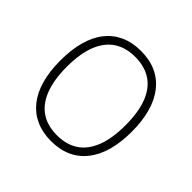

<svg xmlns="http://www.w3.org/2000/svg" viewBox="-176 -896 1086 1086"><g transform="rotate(45 367.5 -352.5)"><path d="M367 8Q299 8 246 -16Q193 -40 156.5 -85.5Q120 -131 101 -198Q82 -265 82 -352Q82 -438 100.5 -505.5Q119 -573 155.5 -619Q192 -665 245 -689Q298 -713 367 -713Q436 -713 489 -689Q542 -665 578.5 -619Q615 -573 634 -506Q653 -439 653 -353Q653 -266 634 -199Q615 -132 578.5 -86Q542 -40 489 -16Q436 8 367 8ZM367 -39Q443 -39 495 -73.5Q547 -108 574.5 -178Q602 -248 602 -353Q602 -458 575 -527.5Q548 -597 495.5 -631.5Q443 -666 367 -666Q292 -666 240 -631.5Q188 -597 160.5 -527.5Q133 -458 133 -353Q133 -248 160.5 -178Q188 -108 240 -73.5Q292 -39 367 -39Z"/></g></svg>

Font: Nunito Sans 7pt SemiCondensed ExtraLight
Style: Regular
Weight: 250
Width: 4
Designer: Vernon Adams
Foundry: Vernon Adams
Version: Version 3.101;gftools[0.9.27]